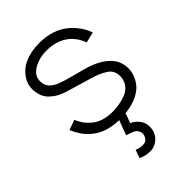

<svg xmlns="http://www.w3.org/2000/svg" viewBox="-242 -676 1024 1024"><g transform="rotate(-45 270.0 -164.0)"><path d="M497 -145Q497 -111 478 -76Q459.5 -41.5 428 -23Q384 5 316.5 12.5L297 67.5Q329.5 81.5 347 112.5Q357.5 130 357.5 155Q357.5 186 341.5 209.5Q329 228 308.5 239Q288 250 265.5 250L255 249Q230.5 248.5 200 234.5L216.5 188.5Q240 198 261.5 198Q287 198 297 179Q305 166 305 154Q305 145.5 301 136.5Q295 122.5 283 116Q277 112.5 270.2 109.8Q263.5 107 255.5 104.5Q248 102 243 100.5Q238 99 235.5 98L266.5 14.5Q219 13.5 178.8 0.5Q138.5 -12.5 104 -43.5Q83 -62.5 67 -87Q51 -111.5 41.5 -135.5L98 -156Q117 -111 147 -85.5Q170 -63 202.2 -52.2Q234.5 -41.5 271 -41.5Q305.5 -41.5 339.5 -49Q373.5 -56.5 396 -71Q415.5 -84.5 426 -104.2Q436.5 -124 436.5 -148Q436.5 -190 404.5 -211.5Q388.5 -222.5 365.8 -232.5Q343 -242.5 312.5 -251L203 -283.5Q184.5 -288.5 169.5 -293.5Q154.5 -298.5 142.5 -304Q119 -314.5 97 -333.5Q74.5 -352 64.8 -377.5Q55 -403 55 -430Q55 -471 80 -505Q104.5 -539 143.5 -556Q192 -578 254 -578Q327 -578 381 -551Q421.5 -530.5 453 -493Q469 -474 480.2 -454.8Q491.5 -435.5 497 -415.5L437.5 -401Q414.5 -461.5 367.5 -491.8Q320.5 -522 255 -522Q198.5 -522 156 -497Q114.5 -472 114.5 -431.5Q114.5 -413.5 120.5 -399.5Q126.5 -385.5 139 -374.5Q151.5 -363.5 170.2 -355.2Q189 -347 214.5 -339.5Q238.5 -332.5 267.5 -324.8Q296.5 -317 332.5 -307.5Q407 -287 451.5 -247Q497 -206.5 497 -145Z"/></g></svg>

Font: Russisch Sans Light
Style: Regular
Weight: 300
Designer: Michael Sharanda (font) & Cristiano Sobral (main changes)
Foundry: Michael Sharanda
Version: Version 2.00;September 8, 2020;FontCreator 13.0.0.2681 64-bi